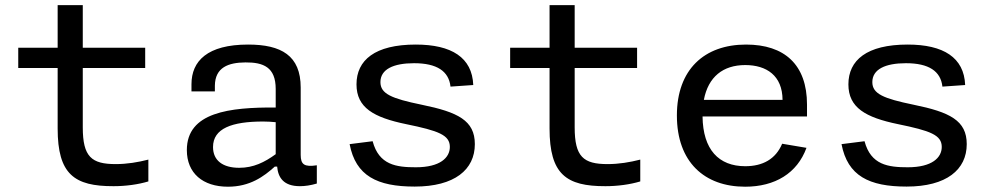

<svg xmlns="http://www.w3.org/2000/svg" viewBox="-20 -694 3760 726"><path d="M409.5 10C456 10 503 3.5 541 -8V-90.5C502 -80.5 460.5 -73.5 417.5 -73.5C326 -73.5 293 -101 293 -212.5V-437H529V-513.5H293V-674.5H198V-513.5H49V-437H198V-208C198 -35 261 10.5 409.5 10Z M918 -525.5C764.5 -525.5 704 -463.5 704 -375.5V-348.5H792.5V-370.5C793.5 -439 843 -457.5 908 -458C976 -458.5 1022.5 -440 1022.5 -357.5V-287.5C848 -288.5 686.5 -270 686.5 -126.5C686.5 -39 747 12 842 12C925 12 977.5 -26.5 1019 -64H1028C1031.5 -23 1052 10 1114 10C1133 10 1154.5 7 1178 0V-69C1131 -62 1117 -71.5 1117 -108.5V-363C1117 -484 1043.5 -525.5 918 -525.5ZM785.5 -138C785.5 -208.5 857 -234.5 975 -234.5C990 -234.5 1006.5 -233.5 1022.5 -232V-111C980.5 -80.5 938.5 -59.5 884.5 -59.5C822.5 -59.5 785.5 -87 785.5 -138Z M1552 -525.5C1397.5 -525.5 1328 -466.5 1328 -375C1328 -287 1392.5 -250 1516 -224.5C1638 -199.5 1681 -183.5 1681 -138.5C1681 -98 1644.5 -61.5 1552.5 -61.5C1478.5 -61.5 1413 -70 1389 -160L1302 -149C1325 -29 1406 11.5 1548 11.5C1699 11.5 1775.5 -52.5 1775.5 -149C1775.5 -238.5 1711.5 -270 1574.5 -298C1460 -321.5 1418.5 -339.5 1418.5 -383.5C1418.5 -432 1467.5 -455 1545.5 -455C1632 -455 1677 -425 1683.5 -366.5L1769.5 -372.5C1765.5 -476.5 1687.5 -525.5 1552 -525.5Z M2269.5 10C2316 10 2363 3.5 2401 -8V-90.5C2362 -80.5 2320.5 -73.5 2277.5 -73.5C2186 -73.5 2153 -101 2153 -212.5V-437H2389V-513.5H2153V-674.5H2058V-513.5H1909V-437H2058V-208C2058 -35 2121 10.5 2269.5 10Z M2539.5 -257.5C2539.5 -81 2644 12 2797.5 12C2910.5 12 2994.5 -39 3029.5 -135L2937.5 -150.5C2913 -92 2863.5 -65.5 2798 -65.5C2697.5 -65.5 2638 -128.5 2636.5 -253.5H3031.5V-298.5C3031.5 -449.5 2946.5 -525.5 2801 -525.5C2643 -525.5 2539.5 -431 2539.5 -257.5ZM2641.5 -316.5C2658 -403.5 2714 -448 2798 -448C2878.5 -448 2938.5 -408 2939 -316.5Z M3412 -525.5C3257.5 -525.5 3188 -466.5 3188 -375C3188 -287 3252.5 -250 3376 -224.5C3498 -199.5 3541 -183.5 3541 -138.5C3541 -98 3504.5 -61.5 3412.5 -61.5C3338.5 -61.5 3273 -70 3249 -160L3162 -149C3185 -29 3266 11.5 3408 11.5C3559 11.5 3635.5 -52.5 3635.5 -149C3635.5 -238.5 3571.5 -270 3434.5 -298C3320 -321.5 3278.5 -339.5 3278.5 -383.5C3278.5 -432 3327.5 -455 3405.5 -455C3492 -455 3537 -425 3543.5 -366.5L3629.5 -372.5C3625.5 -476.5 3547.5 -525.5 3412 -525.5Z"/></svg>

Font: Monaspace Neon
Style: Regular
Weight: 400
Designer: Riley Cran & the Lettermatic Team
Foundry: Lettermatic
Version: Version 1.200 (Monaspace Neon)